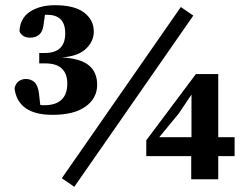

<svg xmlns="http://www.w3.org/2000/svg" viewBox="-20 -688 949 739"><path d="M183 -246Q113 -246 77 -273Q41 -300 36 -349Q41 -368 53 -376Q65 -384 79 -384Q99 -384 112.5 -372Q126 -360 130 -328L135 -284Q139 -283 142.5 -283Q146 -283 150 -283Q239 -283 239 -367Q239 -404 218 -424Q197 -444 154 -444H131V-484H152Q231 -484 231 -559Q231 -597 213 -614Q195 -631 163 -631Q161 -631 158.5 -631Q156 -631 153 -631L147 -588Q143 -564 129.5 -553.5Q116 -543 96 -543Q66 -543 55 -567Q57 -618 95.5 -643Q134 -668 191 -668Q267 -668 304 -639.5Q341 -611 341 -567Q341 -528 310 -499.5Q279 -471 218 -467Q290 -463 322 -436.5Q354 -410 354 -362Q354 -310 309.5 -278Q265 -246 183 -246ZM266 31 218 -2 676 -661 724 -628ZM716 2V-87H543V-148L734 -403H820V-160H883V-87H820V2ZM668 -251 593 -160H717V-324Z"/></svg>

Font: Source Serif 4 SmText
Style: Bold
Weight: 700
Designer: Frank Grießhammer
Foundry: Adobe
Version: Version 4.005;hotconv 1.1.0;makeotfexe 2.6.0